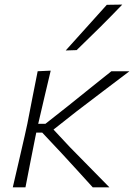

<svg xmlns="http://www.w3.org/2000/svg" viewBox="-20 -798 572 818"><path d="M34.5 0Q47.5 -56 59.5 -107.5Q71.5 -159 85.5 -220.5L96.5 -270.5Q108.5 -332.5 119 -386.2Q129.5 -440 140.5 -494.5L196 -497Q182.5 -441 170 -387.2Q157.5 -333.5 143.5 -273.5L142.5 -270.5H173.5L273 -349Q318 -385.5 363.8 -422Q409.5 -458.5 454.5 -494.5H531.5Q474.5 -451.5 418 -408.5Q361.5 -365.5 305 -322.5L208 -246L277.5 -171.5Q319.5 -128.5 362 -85.5Q404.5 -42.5 446 0H375Q342.5 -36 309.8 -71.8Q277 -107.5 244 -143.5L160 -233H134.5L131 -216Q119 -156.5 109.2 -106.2Q99.5 -56 88.5 0ZM260 -583Q304.5 -632.5 348.2 -681Q392 -729.5 435 -777.5L501 -778.5Q455 -730.5 405.8 -681.5Q356.5 -632.5 306.5 -584.5Z"/></svg>

Font: Commissioner Loud ExtraLight
Style: Italic
Weight: 200
Italic angle: -12°
Designer: Kostas Bartsokas
Foundry: Kostas Bartsokas
Version: Version 1.000; ttfautohint (v1.8.3)